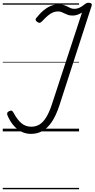

<svg xmlns="http://www.w3.org/2000/svg" viewBox="-20 -954 687 1394"><path d="M205 18Q166 18 133.5 1Q101 -16 76 -46Q51 -76 34 -117Q30 -126 33 -134.5Q36 -143 47 -147Q59 -153 65.5 -150Q72 -147 78 -136Q105 -85 135.5 -59.5Q166 -34 207 -34Q241 -34 267.5 -50.5Q294 -67 316.5 -104Q339 -141 358 -200L575 -862Q559 -853 542.5 -847Q526 -841 507 -841Q488 -841 474.5 -845.5Q461 -850 449.5 -856Q438 -862 426.5 -866.5Q415 -871 401 -871Q382 -871 364 -863.5Q346 -856 326.5 -839.5Q307 -823 283 -797Q276 -790 268.5 -788.5Q261 -787 250 -795Q240 -802 238.5 -809Q237 -816 244 -824Q271 -858 297.5 -879.5Q324 -901 350 -911.5Q376 -922 403 -922Q426 -922 442 -917.5Q458 -913 469.5 -906.5Q481 -900 492.5 -895Q504 -890 520 -890Q541 -890 560 -899.5Q579 -909 592 -921Q601 -928 608 -931Q615 -934 623 -934Q637 -934 643 -928Q649 -922 645 -911L411 -188Q387 -115 356.5 -69.5Q326 -24 288.5 -3Q251 18 205 18ZM0 410H554V420H0ZM0 -20H554V0H0ZM0 -505H554V-500H0ZM0 -930H554V-920H0Z"/></svg>

Font: Playwrite DE LA Guides
Style: Regular
Weight: 400
Designer: Veronika Burian, José Scaglione
Foundry: TypeTogether
Version: Version 1.003